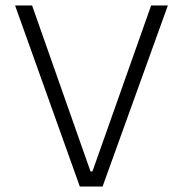

<svg xmlns="http://www.w3.org/2000/svg" viewBox="-20 -680 667 700"><path d="M271 0 35 -660H97L310 -55H317L531 -660H592L354 0Z"/></svg>

Font: Bricolage Grotesque ExtraLight
Style: Regular
Weight: 250
Designer: Mathieu Triay
Foundry: Atelier Triay
Version: Version 1.000;gftools[0.9.30]